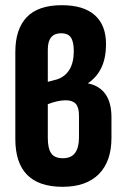

<svg xmlns="http://www.w3.org/2000/svg" viewBox="-20 -711 485 739"><path d="M221 8Q130 8 84.5 -38Q39 -84 39 -176V-511Q39 -599 83 -645Q127 -691 218 -691Q302 -691 345 -652.5Q388 -614 388 -542Q388 -487 370 -450Q352 -413 319 -391V-390Q363 -381 386 -348.5Q409 -316 409 -259V-180Q409 -90 360.5 -41Q312 8 221 8ZM222 -102Q254 -102 269 -122.5Q284 -143 284 -182V-266Q284 -298 271.5 -311.5Q259 -325 233 -325Q217 -325 199.5 -321Q182 -317 164 -310V-180Q164 -140 177 -121Q190 -102 222 -102ZM164 -396 198 -405Q230 -415 247 -442.5Q264 -470 264 -514Q264 -550 253 -566.5Q242 -583 215 -583Q190 -583 177 -567.5Q164 -552 164 -520Z"/></svg>

Font: Sofia Sans Condensed ExtraBold
Style: Regular
Weight: 800
Designer: Botio Nikoltchev, Ani Petrova
Foundry: lettersoup
Version: Version 4.101